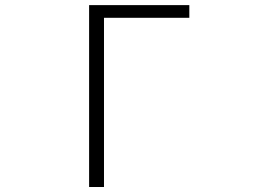

<svg xmlns="http://www.w3.org/2000/svg" viewBox="-20 -749 1040 769"><path d="M336.9 0V-728.5H738.3V-677.7H396.5V0Z"/></svg>

Font: GenEi Gothic M Light
Style: Regular
Weight: 300
Designer: o_tamon (Modified); [Source Han Sans]
Ryoko NISHIZUKA  (kana & ideographs); Paul D. Hunt (Latin, Greek & Cyrillic); Wenl
Version: Version 1.1a;Original Version 1.004